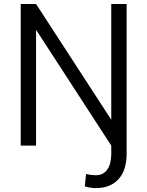

<svg xmlns="http://www.w3.org/2000/svg" viewBox="-20 -731 737 964"><path d="M84 -710.9H161.1L538.6 -129.9V-710.9H615.7V41.5Q615.7 124.5 574.7 168.9Q533.7 213.4 461.4 213.4Q432.1 213.4 405.8 204.6L412.1 142.1Q420.4 145 435.8 147Q451.2 148.9 460.4 148.9Q498 148.9 518.3 120.6Q538.6 92.3 538.6 41.5V0L161.1 -581.5V0H84Z"/></svg>

Font: Vazirmatn UI Light
Style: Regular
Weight: 300
Designer: Saber Rastikerdar
Foundry: Saber Rastikerdar
Version: Version 33.003